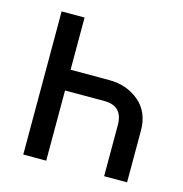

<svg xmlns="http://www.w3.org/2000/svg" viewBox="-84 -602 648 679"><g transform="rotate(15 240.0 -262.0)"><path d="M440 0H356V-187Q356 -257 288 -257H144V0H60V-524H144V-333H285Q350 -333 395 -295Q440 -257 440 -190Z"/></g></svg>

Font: ColatingCofangSans
Style: Regular
Weight: 400
Foundry: GNU
Version: Version 412.227;June 27, 2022;FontCreator 11.0.0.2412 32-bit